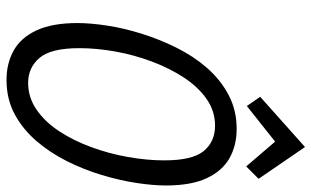

<svg xmlns="http://www.w3.org/2000/svg" viewBox="-208 -756 979 604"><g transform="rotate(90 282.0 -454.5)"><path d="M232 15Q180 15 139.5 -7.5Q99 -30 76 -79.5Q53 -129 53 -208Q53 -249 61 -301.5Q69 -354 86.5 -410Q104 -466 130.5 -519.5Q157 -573 194 -615.5Q231 -658 279 -683.5Q327 -709 386 -709Q438 -709 478 -686.5Q518 -664 541 -615Q564 -566 564 -486Q564 -446 556 -393.5Q548 -341 531 -284.5Q514 -228 487.5 -175Q461 -122 424 -79Q387 -36 339.5 -10.5Q292 15 232 15ZM241 -53Q287 -53 325.5 -79.5Q364 -106 393.5 -151Q423 -196 443.5 -252Q464 -308 474.5 -367.5Q485 -427 485 -481Q485 -570 455.5 -605.5Q426 -641 376 -641Q330 -641 292 -614.5Q254 -588 224.5 -543Q195 -498 174 -442Q153 -386 142.5 -327Q132 -268 132 -214Q132 -125 162.5 -89Q193 -53 241 -53ZM314 -741 285 -783 443 -924 543 -778 504 -739 426 -830Z"/></g></svg>

Font: Ubuntu Sans Mono
Style: Italic
Weight: 400
Italic angle: -13.5°
Monospace: yes
Designer: Dalton Maag Ltd
Foundry: Dalton Maag Ltd
Version: Version 1.006